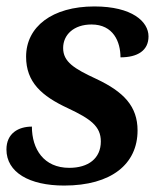

<svg xmlns="http://www.w3.org/2000/svg" viewBox="-21 -566 510 596"><path d="M178 10C325 10 406 -57 406 -161C406 -236 363 -281 278 -321C209 -353 175 -374 175 -417C175 -458 208 -490 263 -490C331 -490 353 -436 353 -388C406 -388 440 -409 440 -453C440 -499 389 -546 272 -546C141 -546 60 -483 60 -390C60 -311 108 -268 190 -230C260 -197 292 -174 292 -127C292 -74 253 -45 194 -45C115 -45 78 -103 78 -173C36 -173 -1 -152 -1 -102C-1 -31 70 10 178 10Z"/></svg>

Font: Noto Serif SemiBold
Style: Italic
Weight: 600
Italic angle: -12°
Designer: Monotype Design Team
Foundry: Monotype Imaging Inc.
Version: Version 2.014